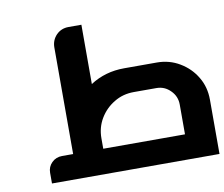

<svg xmlns="http://www.w3.org/2000/svg" viewBox="-77 -795 1039 889"><g transform="rotate(-10 442.5 -350.0)"><path d="M359.4 -117.2V-166C359.4 -200.2 367.7 -231 384.3 -258.8C400.9 -286.6 423.3 -309.1 451.2 -325.7C479 -342.8 509.8 -351.1 544.4 -351.1H650.4C676.3 -351.1 698.2 -341.8 716.3 -323.2C734.4 -305.2 743.7 -283.2 743.7 -257.3V-117.2ZM217.8 -117.2H165.5C146.5 -117.2 130.4 -110.8 117.2 -97.7C104 -84.5 97.7 -68.8 97.7 -50.3V0H885.3V-254.9C885.3 -294.4 876 -330.1 856.9 -361.8C837.9 -394 812 -419.4 779.8 -438.5C748 -457.5 712.4 -467.3 673.3 -467.3H519C460 -467.3 406.7 -452.1 359.4 -421.4V-700.2H298.8C275.9 -700.2 256.8 -692.4 241.2 -676.8C225.6 -660.6 217.8 -641.1 217.8 -618.2Z"/></g></svg>

Font: Ya Modern Pro
Style: Bold
Weight: 700
Designer: Yahyaalaswadi
Foundry: Yahyaalaswadi
Version: Version 1.000;September 23, 2024;FontCreator 15.0.0.2974 64-